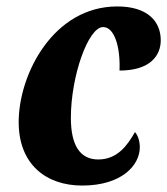

<svg xmlns="http://www.w3.org/2000/svg" viewBox="-20 -566 519 596"><path d="M235 10C358 10 414 -53 414 -109C414 -130 407 -147 399 -156C375 -114 344 -71 285 -71C229 -71 200 -114 200 -200C200 -330 254 -482 300 -482C335 -482 354 -421 351 -347C448 -347 479 -395 479 -441C479 -499 439 -546 344 -546C146 -546 38 -336 38 -187C38 -55 124 10 235 10Z"/></svg>

Font: Noto Serif ExtraCondensed Black
Style: Italic
Weight: 900
Width: 2
Italic angle: -12°
Designer: Monotype Design Team
Foundry: Monotype Imaging Inc.
Version: Version 2.014